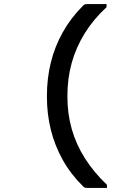

<svg xmlns="http://www.w3.org/2000/svg" viewBox="-20 -776 640 937"><path d="M385 -748Q389 -753 394 -754.5Q399 -756 405 -756H500V-741Q436 -682 393.5 -613.5Q351 -545 330 -469Q309 -393 309 -310V-302Q309 -220 330.5 -145Q352 -70 395 -2.5Q438 65 502 126V141H405Q399 141 394 139.5Q389 138 385 133Q325 74 286 4Q247 -66 228 -143Q209 -220 209 -302V-310Q209 -393 228 -470.5Q247 -548 286 -618Q325 -688 385 -748Z"/></svg>

Font: Code D OnePiece
Style: Regular
Weight: 400
Version: Version 1.085; ttfautohint (v1.8.4.7-5d5b);Nerd Fonts 3.0.2